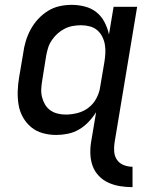

<svg xmlns="http://www.w3.org/2000/svg" viewBox="-20 -548 640 791"><path d="M526 223Q500 223 475 219Q450 215 427.5 205Q405 195 388 177.5Q371 160 362.5 138Q354 116 352.5 90.5Q351 65 355 39L376 -86Q363 -65 345 -46Q327 -27 305.5 -14.5Q284 -2 259.5 3Q235 8 212 8Q183 8 156 0.5Q129 -7 108.5 -24Q88 -41 74.5 -65Q61 -89 56.5 -116.5Q52 -144 53 -173Q54 -202 59 -231L76 -331Q79 -355 86.5 -379.5Q94 -404 106.5 -427Q119 -450 137 -469.5Q155 -489 177.5 -503Q200 -517 225 -522.5Q250 -528 275 -528Q303 -528 330 -521Q357 -514 377.5 -497.5Q398 -481 410.5 -457Q423 -433 429 -406L448 -520H545L452 39Q449 58 450.5 77Q452 96 462 110.5Q472 125 489.5 132Q507 139 526 139ZM251 -76Q275 -76 300 -82.5Q325 -89 345.5 -105Q366 -121 378 -144.5Q390 -168 393 -192L410 -292Q413 -310 414 -328.5Q415 -347 412 -364.5Q409 -382 401 -397.5Q393 -413 380 -424Q367 -435 349.5 -439.5Q332 -444 314 -444Q297 -444 280 -441Q263 -438 247 -430Q231 -422 217.5 -410Q204 -398 193.5 -382.5Q183 -367 178 -350.5Q173 -334 170 -317L154 -217Q151 -200 150 -182.5Q149 -165 153 -148.5Q157 -132 165.5 -117.5Q174 -103 187.5 -93.5Q201 -84 217.5 -80Q234 -76 251 -76Z"/></svg>

Font: Iosevka Medium Extended
Style: Italic
Weight: 500
Width: 7
Italic angle: -9°
Monospace: yes
Designer: Belleve Invis
Foundry: Belleve Invis
Version: Version 32.5.0; ttfautohint (v1.8.4)